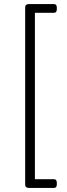

<svg xmlns="http://www.w3.org/2000/svg" viewBox="-20 -788 331 946"><path d="M123 138Q104 138 104 122V-752Q104 -768 123 -768H246Q260 -768 260 -750V-743Q260 -725 246 -725H152V95H246Q260 95 260 113V120Q260 138 246 138Z"/></svg>

Font: Asap ExtraLight
Style: Regular
Weight: 200
Designer: Pablo Cosgaya
Foundry: Omnibus-Type
Version: Version 3.001; ttfautohint (v1.8.4.7-5d5b)